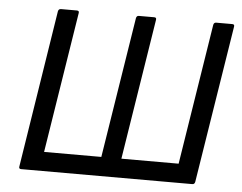

<svg xmlns="http://www.w3.org/2000/svg" viewBox="-49 -714 974 772"><g transform="rotate(5 438.5 -327.5)"><path d="M63 0Q53 0 55 -10L155 -645Q157 -655 167 -655H231Q241 -655 239 -645L149 -77H380L470 -645Q472 -655 481 -655H543Q548 -655 550 -652.5Q552 -650 551 -645L461 -77H692L782 -645Q784 -655 793 -655H858Q863 -655 865 -652.5Q867 -650 866 -645L765 -10Q763 0 754 0Z"/></g></svg>

Font: Sofia Sans Hairline
Style: Italic
Weight: 1
Italic angle: -9°
Designer: Botio Nikoltchev, Ani Petrova
Foundry: lettersoup
Version: Version 4.102